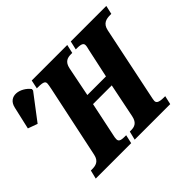

<svg xmlns="http://www.w3.org/2000/svg" viewBox="-254 -961 1196 1196"><g transform="rotate(-45 343.5 -363.0)"><path d="M-36 -497 91 -664 92 -676C48 -733 -46 -754 -65 -669L-99 -520ZM-21 0H291L304 -57H293C252 -57 243 -65 243 -84C243 -93 245 -103 248 -116L295 -340H460L414 -114C404 -64 375 -57 346 -57H336L322 0H635L648 -57H637C588 -57 579 -69 579 -84C579 -93 582 -103 585 -119L685 -600C695 -650 729 -657 763 -657H773L786 -714H473L460 -657H471C513 -657 522 -647 522 -632C522 -622 519 -612 515 -595L474 -405H310L349 -600C359 -650 388 -657 419 -657H429L442 -714H129L117 -657H127C177 -657 185 -648 185 -632C185 -624 182 -611 178 -589L77 -112C67 -64 36 -57 3 -57H-7Z"/></g></svg>

Font: Noto Serif ExtraCondensed Black
Style: Italic
Weight: 900
Width: 2
Italic angle: -12°
Designer: Monotype Design Team
Foundry: Monotype Imaging Inc.
Version: Version 2.014